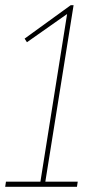

<svg xmlns="http://www.w3.org/2000/svg" viewBox="-24 -721 372 741"><path d="M-4 0 -1 -20H132L235 -667L80 -558L71 -572L249 -701H260L151 -20H276L273 0Z"/></svg>

Font: Georama Condensed Thin
Style: Italic
Weight: 100
Width: 3
Italic angle: -9°
Designer: Jean-Baptiste Levee
Foundry: Production Type
Version: Version 1.000